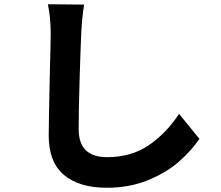

<svg xmlns="http://www.w3.org/2000/svg" viewBox="-20 -817 1040 905"><path d="M362.8 -656.6Q358.8 -564.8 354.8 -427.7Q350.8 -290.6 350.8 -208Q350.8 -76.2 484.4 -76.2Q597.6 -76.2 679.9 -131.6Q762.2 -187 824 -280.2L920 -162.6Q882.8 -107.2 823.1 -54.9Q763.4 -2.6 676.5 32.7Q589.6 68 483 68Q353.4 68 281.5 7.6Q209.6 -52.8 209.6 -178Q209.6 -223.4 214.8 -468.2Q219 -622.4 219 -656.6Q219 -736.4 205.6 -797L376.4 -795.2Q365.6 -725.6 362.8 -656.6Z"/></svg>

Font: 寒蝉端黑体 Light
Style: Regular
Weight: 300
Designer: ChillDuanSans {Warren2060}; 
Source Han Sans {Ryoko NISHIZUKA 西塚涼子 (kana, bopomofo & ideographs); Paul D. Hunt (Latin, G
Foundry: ChillType&Adobe
Version: Version 1.300;Glyphs 3.3 (3306)